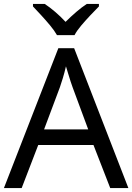

<svg xmlns="http://www.w3.org/2000/svg" viewBox="-20 -964 679 984"><path d="M545 0 459 -221H176L91 0H0L279 -717H360L638 0ZM352 -517Q349 -525 342 -546Q335 -567 328.5 -589.5Q322 -612 318 -624Q311 -593 302 -563.5Q293 -534 287 -517L206 -301H432ZM272 -784Q259 -807 237 -833.5Q215 -860 191 -886Q167 -912 149 -931V-944H209Q235 -927 263 -903Q291 -879 316 -852Q343 -879 371 -903Q399 -927 425 -944H487V-931Q468 -912 443.5 -886Q419 -860 396.5 -833.5Q374 -807 362 -784Z"/></svg>

Font: Noto Sans Old Italic
Style: Regular
Weight: 400
Designer: Monotype Design Team
Foundry: Monotype Imaging Inc.
Version: Version 2.003; ttfautohint (v1.8.4.7-5d5b)